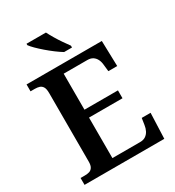

<svg xmlns="http://www.w3.org/2000/svg" viewBox="-217 -1056 1076 1182"><g transform="rotate(-30 321.0 -465.5)"><path d="M32 0V-49H63Q80 -49 94 -53Q108 -57 117 -70.5Q126 -84 126 -111V-598Q126 -628 117.5 -642Q109 -656 95 -660.5Q81 -665 63 -665H32V-714H567L572 -533H509L504 -579Q502 -603 493.5 -620Q485 -637 470 -647Q455 -657 431 -657H263V-401H501V-345H263V-57H460Q484 -57 499.5 -67.5Q515 -78 524 -95.5Q533 -113 536 -135L543 -181H606L599 0ZM332 -771Q309 -785 283 -804.5Q257 -824 231.5 -846Q206 -868 186 -888Q166 -908 157 -921V-931H295Q306 -909 322 -882Q338 -855 356 -829Q374 -803 388 -784V-771Z"/></g></svg>

Font: Noto Serif Armenian SemiBold
Style: Regular
Weight: 600
Version: Version 2.007